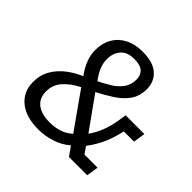

<svg xmlns="http://www.w3.org/2000/svg" viewBox="-155 -741 899 899"><g transform="rotate(45 294.5 -291.5)"><path d="M214.1 10.4Q130.9 10.4 85.2 -27.8Q39.4 -66 39.4 -130Q39.4 -177.2 61.3 -213.7Q83.2 -250.2 119.2 -276.6Q155.2 -303.1 198.4 -319.7L204.7 -290.3L183.6 -319.8Q162.9 -348.8 151.2 -379.1Q139.6 -409.3 139.6 -442Q139.6 -486.9 159.2 -520.8Q178.7 -554.8 215.1 -573.9Q251.5 -593 302 -593Q372.6 -593 406.6 -562.2Q440.5 -531.3 440.5 -482.9Q440.5 -436.3 417.6 -403.9Q394.6 -371.6 357.8 -347.7Q321.1 -323.9 279.2 -302.3L394.1 -141.5Q415.3 -170.4 429.6 -207.3Q444 -244.2 450.7 -288.2L456.5 -325.7H580.5L571.6 -266.4H504Q489.5 -202.9 467.6 -159.2Q445.6 -115.6 416.4 -81.2L417.6 -106.3L450.3 -59.3H537L527.9 0H406.8L375.1 -45Q341.5 -16.3 299.4 -3Q257.3 10.4 214.1 10.4ZM228.8 -50.5Q261.4 -50.5 290.5 -59.7Q319.7 -68.9 344.3 -90.7L216.4 -271.8Q170.1 -248.6 141.9 -216.9Q113.6 -185.2 113.6 -141Q113.6 -97.8 143.3 -74.1Q172.9 -50.5 228.8 -50.5ZM265.2 -323.6 238.7 -339.3Q274.8 -356.7 305.7 -375.3Q336.6 -394 355.5 -419.1Q374.4 -444.2 374.4 -480.4Q374.4 -507.7 357.2 -524.5Q339.9 -541.2 299 -541.2Q253.7 -541.2 231.1 -515.8Q208.4 -490.3 208.4 -450.6Q208.4 -426.6 216.2 -404.9Q224 -383.3 239.2 -360.9Z"/></g></svg>

Font: Rokkitt SemiBold
Style: Italic
Weight: 600
Italic angle: -9°
Designer: Vernon Adams
Foundry: Vernon Adams
Version: Version 3.103